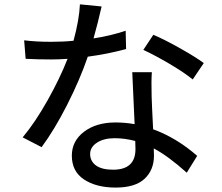

<svg xmlns="http://www.w3.org/2000/svg" viewBox="-20 -808 1017 881"><path d="M90.8 -623Q144.5 -616.2 213.9 -616.2Q273.4 -616.2 317.4 -621.1Q343.8 -718.8 346.7 -788.1L446.3 -778.3Q428.7 -701.2 409.2 -631.8Q487.3 -643.6 556.6 -667L558.6 -583Q476.6 -560.5 382.8 -547.9Q346.7 -442.4 288.1 -327.1Q229.5 -211.9 170.9 -132.8L84 -177.7Q140.6 -245.1 197.8 -346.7Q254.9 -448.2 290 -538.1Q252 -535.2 213.9 -535.2Q154.3 -535.2 97.7 -538.1ZM309.6 -93.8Q309.6 -161.1 365.7 -203.6Q421.9 -246.1 509.8 -246.1Q553.7 -246.1 597.7 -238.3Q596.7 -273.4 592.3 -357.4Q587.9 -441.4 586.9 -476.6H676.8Q673.8 -437.5 675.8 -365.2Q676.8 -327.1 682.6 -214.8Q790 -175.8 884.8 -92.8L836.9 -15.6Q752 -91.8 685.5 -127Q686.5 -114.3 686.5 -93.8Q686.5 -28.3 643.6 12.2Q600.6 52.7 510.7 52.7Q421.9 52.7 365.7 15.6Q309.6 -21.5 309.6 -93.8ZM393.6 -101.6Q393.6 -68.4 420.4 -48.8Q447.3 -29.3 499 -29.3Q601.6 -29.3 601.6 -124Q601.6 -146.5 600.6 -161.1Q552.7 -173.8 505.9 -173.8Q456.1 -173.8 424.8 -153.3Q393.6 -132.8 393.6 -101.6ZM637.7 -579.1 683.6 -648.4Q736.3 -626 808.1 -585.4Q879.9 -544.9 915 -518.6L864.3 -443.4Q826.2 -474.6 759.3 -514.2Q692.4 -553.7 637.7 -579.1Z"/></svg>

Font: Min Sans Medium
Style: Regular
Weight: 500
Designer: Jinseong-Kim, NotoSansCJK, Nunito
Foundry: Jinseong-Kim
Version: Version 1.400;Glyphs 3.1.2 (3151)